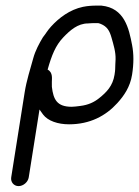

<svg xmlns="http://www.w3.org/2000/svg" viewBox="-20 -500 484 668"><path d="M80 117 117.4 -119C120.5 -114.2 125.8 -107 129.8 -101.6C146.6 -79.3 181.3 -67.5 220.2 -67.5C293.1 -67.5 348 -96.9 388.3 -141.4C411.4 -166.9 432.7 -197.3 439.5 -240C445.7 -279.2 445.5 -312.8 439.6 -343.1C428.5 -401.1 413.3 -472.3 333.3 -480.4C333 -480.5 332.5 -480.5 332.1 -480.5H313.1C304.6 -480.5 297.7 -479.9 292 -479.5C287.2 -479.1 277.5 -478.1 268.7 -476.2C222.5 -466.5 185.1 -437.8 157.5 -407.5C144.4 -393 139.2 -382.5 130.5 -371.9C130.2 -371.5 129.6 -370.7 129.2 -370.1C116.9 -349.7 102.8 -323.8 95.7 -297.4C85.7 -260.5 72.5 -221.2 65.7 -178L19 117C16.4 133.5 28.2 147.5 44.6 147.5C61.1 147.5 77.4 133.5 80 117ZM303.4 -419.5H321.4C322 -419.5 325.5 -418.9 330.5 -416.8C352.3 -407.8 361.1 -393.6 368 -369C375 -344 382.9 -319.6 382.1 -293.5L381.2 -275.5L380.7 -259.3C380.6 -255.5 380 -249.1 378.5 -240C372.4 -201.2 351.1 -179.4 324.6 -158.2C307.6 -144.6 287.2 -134.8 259.3 -131.4L242.8 -129.4C238.5 -128.9 234.2 -128.5 229.4 -128.5C178.2 -128.5 165.7 -153.8 160.5 -197.7L160.4 -215.1C160.3 -225.4 164.8 -248.2 145.7 -257.8C159.6 -307 173 -341.6 200.4 -370.2C223.2 -394 250.2 -418.5 286.3 -418.5C290.9 -418.5 295 -419.5 303.4 -419.5Z"/></svg>

Font: CiSf OpenHand
Style: BdObl
Weight: 400
Foundry: Cannot Into Space Fonts
Version: Version 0.7892